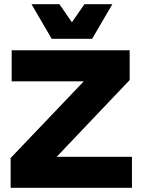

<svg xmlns="http://www.w3.org/2000/svg" viewBox="-20 -901 676 921"><path d="M613 -149V0H31V-143L382 -511H36V-660H602V-517L252 -149ZM422 -715H228L131 -881H265L325 -794L385 -881H519Z"/></svg>

Font: Work Sans ExtraBold
Style: Regular
Weight: 800
Designer: Wei Huang
Foundry: Wei Huang
Version: Version 1.500